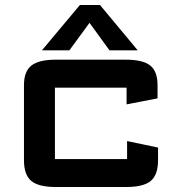

<svg xmlns="http://www.w3.org/2000/svg" viewBox="-20 -744 710 769"><path d="M76 -102V-403Q76 -458 105.8 -481.5Q135.5 -505 204 -505H483Q552.5 -505 581.8 -481.5Q611 -458 611 -403V-350L487 -326V-393Q487 -393 487 -393Q487 -393 487 -393H200Q200 -393 200 -393Q200 -393 200 -393V-107Q200 -107 200 -107Q200 -107 200 -107H489Q489 -107 489 -107Q489 -107 489 -107V-179L613 -153V-102Q613 -44 584 -19.5Q555 5 485 5H204Q134 5 105 -19.5Q76 -44 76 -102ZM148 -542.5 300 -724H380.5L531.5 -542.5H418.5L338.5 -652.5L258 -542.5Z"/></svg>

Font: Science Gothic
Style: Regular
Weight: 400
Designer: Thomas Phinney, Vassil Kateliev, Brandon Buerkle
Foundry: Font Detective LLC
Version: Version 1.018